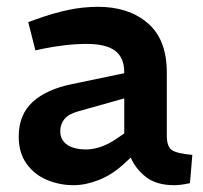

<svg xmlns="http://www.w3.org/2000/svg" viewBox="-20 -536 595 564"><path d="M196 8Q155 8 118 -7.5Q81 -23 58 -55Q35 -87 35 -135Q35 -199 76 -236.5Q117 -274 192 -289L345 -321V-323Q345 -367 318 -387Q291 -407 235 -407Q203 -407 169.5 -403Q136 -399 107 -393L84 -388L63 -471L88 -480Q138 -498 181.5 -507Q225 -516 268 -516Q358 -516 414 -468Q470 -420 470 -323V-137Q470 -106 484.5 -95.5Q499 -85 545 -81L538 2Q525 5 513 6.5Q501 8 492 8Q440 8 409.5 -15.5Q379 -39 364 -73L341 -52Q308 -22 269.5 -7Q231 8 196 8ZM234 -97Q254 -97 277 -105Q300 -113 323 -129L345 -144V-247L210 -209Q181 -201 169 -186Q157 -171 157 -151Q157 -125 177 -111Q197 -97 234 -97Z"/></svg>

Font: REM Medium
Style: Regular
Weight: 500
Designer: Octavio Pardo
Foundry: Ashler Design
Version: Version 1.005;gftools[0.9.28]